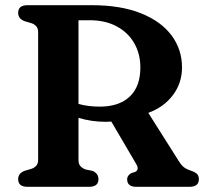

<svg xmlns="http://www.w3.org/2000/svg" viewBox="-20 -720 794 740"><path d="M681.5 -460Q681.5 -400 646.5 -353.5Q611.5 -307 551.5 -285L669.5 -98.5Q679 -83 689.2 -75.2Q699.5 -67.5 716 -62Q733 -56.5 739.8 -49Q746.5 -41.5 746.5 -29.5Q746.5 0 710 0H505Q470 0 470 -29.5Q470 -43.5 486.5 -53L500 -57Q518 -65 505.5 -87L409 -251.5Q399 -250.5 388.5 -250.5Q331.5 -250.5 282.5 -266V-104.5Q282.5 -88.5 289.5 -80.2Q296.5 -72 309.5 -67L338 -61Q359.5 -50.5 359.5 -29.5Q359.5 0 323.5 0H86Q50 0 50 -29.5Q50 -52 74.5 -61.5L98.5 -68.5Q112 -72.5 119.5 -81Q127 -89.5 127 -104.5V-595.5Q127 -610.5 119.5 -619Q112 -627.5 98.5 -631.5L74.5 -638.5Q50 -648 50 -670.5Q50 -700 86 -700H333Q445 -700 522.8 -669Q600.5 -638 641 -583.8Q681.5 -529.5 681.5 -460ZM282.5 -642V-319.5Q301.5 -314 322.5 -311.5Q343.5 -309 364.5 -309Q439 -309 480 -347.8Q521 -386.5 521 -460Q521 -512.5 497.2 -553.8Q473.5 -595 429.5 -618.5Q385.5 -642 326 -642Z"/></svg>

Font: Fraunces 9pt Soft SemiBold
Style: Regular
Weight: 600
Version: Version 1.000;[b76b70a41]